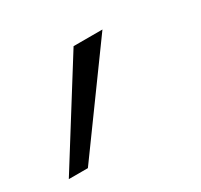

<svg xmlns="http://www.w3.org/2000/svg" viewBox="-243 -950 432 413"><g transform="rotate(-30 -27.0 -743.5)"><path d="M48.3 -865.2 -127.9 -622.6H-175.3L-23.4 -865.2Z"/></g></svg>

Font: Mardoto Light
Style: Italic
Weight: 300
Italic angle: -12°
Designer: Christian Robertson, Vahan Hovhannisyan
Foundry: Google
Version: Version 1.000